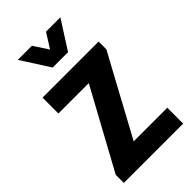

<svg xmlns="http://www.w3.org/2000/svg" viewBox="-223 -785 851 851"><g transform="rotate(-45 203.0 -359.0)"><path d="M71.2 -718.1H159.4L204.6 -649.4L248 -718.1H338L252.8 -584.7H156.4ZM389.7 -99.5V0H17.8V-50.8L220.7 -422.7H30.4V-522.2H381.8V-473.5L179 -99.5Z"/></g></svg>

Font: Puralecka Narrow
Style: Bold
Weight: 700
Designer: Hector Gatti, Marcela Romero, Pablo Cosgaya and Nicolas Silva
Version: Version 1.004;PS 001.004;hotconv 1.0.70;makeotf.lib2.5.58329